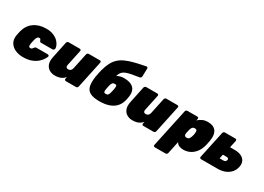

<svg xmlns="http://www.w3.org/2000/svg" viewBox="-11 -1723 3913 2847"><g transform="rotate(30 1945.5 -299.0)"><path d="M253 10Q182 10 122.5 -16.5Q63 -43 32 -94Q1 -145 12 -219Q15 -235 20 -259Q25 -283 29 -300Q58 -411 142 -470.5Q226 -530 348 -530Q423 -530 475 -507.5Q527 -485 557.5 -452.5Q588 -420 600.5 -388Q613 -356 610 -336Q609 -325 598.5 -317Q588 -309 577 -309H382Q371 -309 365.5 -314.5Q360 -320 357 -329Q353 -343 347.5 -351Q342 -359 327 -359Q304 -359 292.5 -342Q281 -325 273 -295Q268 -273 264 -255.5Q260 -238 258 -224Q253 -192 257.5 -176.5Q262 -161 285 -161Q303 -161 311 -169Q319 -177 328 -191Q334 -200 342 -205.5Q350 -211 361 -211H556Q567 -211 574 -203Q581 -195 578 -184Q573 -168 554 -136.5Q535 -105 497.5 -71Q460 -37 400 -13.5Q340 10 253 10Z M799 10Q749 10 707 -14Q665 -38 646 -88Q627 -138 644 -217L702 -493Q704 -504 714 -512Q724 -520 735 -520H926Q937 -520 943 -512Q949 -504 947 -493L890 -224Q886 -206 889 -194Q892 -182 902 -175.5Q912 -169 928 -169Q952 -169 968 -183Q984 -197 990 -224L1047 -493Q1049 -504 1059 -512Q1069 -520 1080 -520H1270Q1281 -520 1287 -512Q1293 -504 1291 -493L1192 -27Q1190 -16 1180.5 -8Q1171 0 1160 0H985Q974 0 967.5 -8Q961 -16 963 -27L970 -60Q949 -36 924.5 -20.5Q900 -5 870 2.5Q840 10 799 10Z M1563 10Q1462 10 1406 -18.5Q1350 -47 1334.5 -111.5Q1319 -176 1336 -284Q1341 -313 1348 -345.5Q1355 -378 1362 -406Q1383 -484 1411.5 -539Q1440 -594 1481.5 -632.5Q1523 -671 1582 -698Q1641 -725 1722 -745.5Q1803 -766 1911 -787Q1922 -789 1930.5 -783Q1939 -777 1938 -764L1934 -629Q1933 -616 1925 -607Q1917 -598 1906 -596Q1824 -584 1770 -573Q1716 -562 1682.5 -547.5Q1649 -533 1629.5 -510.5Q1610 -488 1598.5 -454Q1587 -420 1576 -369L1558 -414Q1573 -429 1596.5 -442Q1620 -455 1649 -463Q1678 -471 1709 -471Q1787 -471 1835 -448.5Q1883 -426 1902.5 -382Q1922 -338 1913 -272Q1911 -253 1906 -231Q1901 -209 1896 -189Q1877 -124 1833.5 -79.5Q1790 -35 1722.5 -12.5Q1655 10 1563 10ZM1593 -132Q1622 -132 1632.5 -147Q1643 -162 1651 -193Q1655 -207 1660.5 -231Q1666 -255 1667 -268Q1672 -297 1668.5 -312.5Q1665 -328 1639 -328Q1608 -328 1596.5 -312.5Q1585 -297 1577 -268Q1574 -255 1568.5 -231Q1563 -207 1561 -193Q1556 -162 1560.5 -147Q1565 -132 1593 -132Z M2127 10Q2077 10 2035 -14Q1993 -38 1974 -88Q1955 -138 1972 -217L2030 -493Q2032 -504 2042 -512Q2052 -520 2063 -520H2254Q2265 -520 2271 -512Q2277 -504 2275 -493L2218 -224Q2214 -206 2217 -194Q2220 -182 2230 -175.5Q2240 -169 2256 -169Q2280 -169 2296 -183Q2312 -197 2318 -224L2375 -493Q2377 -504 2387 -512Q2397 -520 2408 -520H2598Q2609 -520 2615 -512Q2621 -504 2619 -493L2520 -27Q2518 -16 2508.5 -8Q2499 0 2488 0H2313Q2302 0 2295.5 -8Q2289 -16 2291 -27L2298 -60Q2277 -36 2252.5 -20.5Q2228 -5 2198 2.5Q2168 10 2127 10Z M2617 190Q2606 190 2600 182Q2594 174 2596 163L2736 -493Q2738 -504 2747.5 -512Q2757 -520 2768 -520H2938Q2949 -520 2955.5 -512Q2962 -504 2960 -493L2953 -463Q2982 -492 3023 -511Q3064 -530 3116 -530Q3160 -530 3194.5 -517.5Q3229 -505 3251.5 -477.5Q3274 -450 3281.5 -406Q3289 -362 3278 -299Q3274 -277 3270.5 -260Q3267 -243 3262 -220Q3242 -142 3202.5 -91Q3163 -40 3111 -15Q3059 10 3001 10Q2959 10 2927.5 -4Q2896 -18 2880 -50L2835 163Q2833 174 2823 182Q2813 190 2802 190ZM2956 -169Q2975 -169 2986 -176Q2997 -183 3004.5 -196Q3012 -209 3018 -227Q3023 -242 3027 -260Q3031 -278 3032 -293Q3034 -311 3032 -324Q3030 -337 3021.5 -344Q3013 -351 2994 -351Q2976 -351 2964 -344Q2952 -337 2944.5 -324Q2937 -311 2932 -293Q2926 -271 2923 -256.5Q2920 -242 2916 -219Q2914 -203 2917 -192Q2920 -181 2929.5 -175Q2939 -169 2956 -169Z M3300 0Q3289 0 3282.5 -8Q3276 -16 3278 -27L3378 -493Q3380 -504 3389.5 -512Q3399 -520 3410 -520H3590Q3601 -520 3607.5 -512Q3614 -504 3612 -493L3585 -369H3665Q3732 -369 3777.5 -347Q3823 -325 3843 -283.5Q3863 -242 3850 -184Q3838 -126 3801 -85Q3764 -44 3709 -22Q3654 0 3587 0ZM3533 -149H3598Q3618 -149 3630 -158Q3642 -167 3646 -184Q3650 -201 3641.5 -210.5Q3633 -220 3613 -220H3548Z"/></g></svg>

Font: Rubik Light Black
Style: Italic
Weight: 900
Italic angle: -12°
Version: Version 2.104